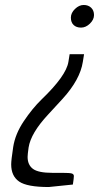

<svg xmlns="http://www.w3.org/2000/svg" viewBox="-20 -562 398 772"><path d="M316.5 -542Q335 -542 346.5 -531Q358 -520 358 -501.5Q358 -483 341.5 -467Q325 -451 306 -451Q287 -451 276 -461.5Q265 -472 265 -491Q265 -510 281.5 -526Q298 -542 316.5 -542ZM25 99Q25 82 33 29.5Q41 -23 75.5 -74.5Q110 -126 147 -162Q246 -257 255 -313L260 -344H318L313 -313Q302 -242 232 -165Q203 -133 174 -102Q104 -27 95 31Q91 59 91 69Q91 101 112.5 117Q134 133 191 133H231Q260 133 268.5 135.5Q277 138 277 146Q277 154 273 180L176 190Q89 190 57 168Q25 146 25 99Z"/></svg>

Font: Economica
Style: Italic
Weight: 400
Designer: Vicente Lamonaca
Foundry: Vicente Lamonaca
Version: Version 1.100